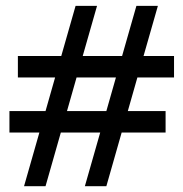

<svg xmlns="http://www.w3.org/2000/svg" viewBox="-20 -733 626 655"><path d="M208.5 -354H342.8L375.5 -468.8H241.2ZM41 -542H189L237.8 -712.9H311L262.2 -542H396.5L445.3 -712.9H518.6L469.7 -542H573.7V-468.8H448.7L416 -354H544.9V-280.8H395L342.8 -97.7H269.5L321.8 -280.8H187.5L135.3 -97.7H62L114.3 -280.8H12.2V-354H135.3L168 -468.8H41Z"/></svg>

Font: Andika Basic
Style: Regular
Weight: 400
Designer: Annie Olsen & Victor Gaultney
Foundry: SIL International
Version: Version 1.000